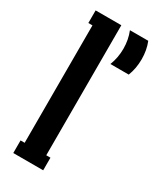

<svg xmlns="http://www.w3.org/2000/svg" viewBox="-177 -736 653 793"><g transform="rotate(30 149.0 -340.0)"><path d="M174.8 0H32.2V-60.1H51.8V-620.1H32.2V-680.2H154.8V-60.1H174.8ZM195.8 -680.2H283.2Q297.9 -644 297.9 -600.1Q297.9 -556.6 283.2 -519H195.8Q210.9 -557.6 210.9 -600.1Q210.9 -643.1 195.8 -680.2Z"/></g></svg>

Font: Margherita Bold
Style: Regular
Weight: 700
Designer: James Puckett
Foundry: Dunwich Type Founders
Version: Version 1.008;hotconv 1.0.109;makeotfexe 2.5.65596